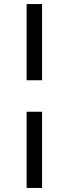

<svg xmlns="http://www.w3.org/2000/svg" viewBox="-20 -755 338 945"><path d="M111 -735H187V-360H111ZM111 -205H187V170H111Z"/></svg>

Font: Maitree
Style: Regular
Weight: 400
Designer: CadsonDemak Team
Foundry: CadsonDemak
Version: Version 1.001